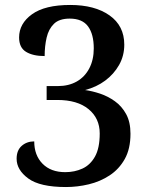

<svg xmlns="http://www.w3.org/2000/svg" viewBox="-20 -744 599 774"><path d="M246 10Q141 10 94 -24.5Q47 -59 47 -104Q47 -138 67.5 -156Q88 -174 118 -174Q118 -118 151.5 -84Q185 -50 243 -50Q281 -50 312.5 -64.5Q344 -79 363 -113Q382 -147 382 -206Q382 -267 337 -304Q292 -341 211 -341H168V-397H213Q257 -397 289.5 -415.5Q322 -434 340 -468.5Q358 -503 358 -549Q358 -606 335 -637.5Q312 -669 261 -669Q219 -669 197.5 -648Q176 -627 168 -592.5Q160 -558 160 -518Q113 -518 85 -535Q57 -552 57 -593Q57 -649 109 -686.5Q161 -724 263 -724Q362 -724 421.5 -682Q481 -640 481 -564Q481 -519 460 -482Q439 -445 404 -419Q369 -393 323 -381Q352 -377 383.5 -366.5Q415 -356 443 -336Q471 -316 488.5 -284Q506 -252 506 -205Q506 -144 483 -103Q460 -62 422 -37Q384 -12 338 -1Q292 10 246 10Z"/></svg>

Font: Noto Serif Khojki SemiBold
Style: Regular
Weight: 600
Version: Version 2.003